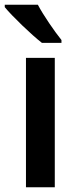

<svg xmlns="http://www.w3.org/2000/svg" viewBox="-36 -786 323 806"><path d="M123 -766H-16V-756C14 -719 96 -640 140 -606H222V-618C193 -654 146 -722 123 -766ZM194 0V-543H73V0Z"/></svg>

Font: Noto Sans Ethiopic SemiCondensed SemiBold
Style: Regular
Weight: 600
Width: 4
Designer: Monotype Design Team
Foundry: Monotype Imaging Inc.
Version: Version 2.102